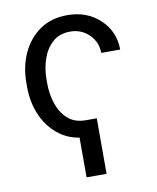

<svg xmlns="http://www.w3.org/2000/svg" viewBox="-82 -602 699 853"><g transform="rotate(-10 267.5 -175.5)"><path d="M279.8 -64V10.3Q206.1 10.3 154.5 -26.4Q103 -63 75.9 -123Q48.8 -183.1 48.8 -253.9V-274.4Q48.8 -345.2 75.9 -405.3Q103 -465.3 154.5 -501.7Q206.1 -538.1 279.8 -538.1Q368.2 -538.1 426.5 -483.2Q484.9 -428.2 484.9 -346.7H399.4Q399.4 -395.5 364.7 -429.7Q330.1 -463.9 279.8 -463.9Q230.5 -463.9 199.5 -435.5Q168.5 -407.2 154.1 -363.8Q139.6 -320.3 139.6 -274.4V-253.9Q139.6 -207.5 153.8 -163.8Q168 -120.1 199 -92Q230 -64 279.8 -64ZM329.6 -64V186.5H239.3V-64Z"/></g></svg>

Font: RobotoDEMO
Style: Regular
Weight: 400
Designer: Christian Robertson
Foundry: Google
Version: Version 2.136